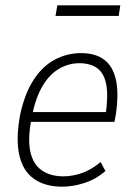

<svg xmlns="http://www.w3.org/2000/svg" viewBox="-20 -695 505 723"><path d="M214 8Q150 8 108 -21.5Q66 -51 52.5 -111.5Q39 -172 56 -264Q73 -342 106 -393.5Q139 -445 185.5 -470Q232 -495 285 -495Q339 -495 372 -470.5Q405 -446 416.5 -394.5Q428 -343 416 -263L411 -236H82L88 -273H395L377 -257Q388 -331 380.5 -374.5Q373 -418 347 -437.5Q321 -457 279 -457Q238 -457 201.5 -435.5Q165 -414 139 -369Q113 -324 100 -256L97 -240Q84 -166 95 -120.5Q106 -75 138 -53Q170 -31 219 -31Q252 -31 287.5 -43Q323 -55 359 -85L377 -51Q343 -21 299.5 -6.5Q256 8 214 8ZM189 -635 196 -675H433L427 -635Z"/></svg>

Font: Nunito Sans 10pt Condensed ExtraLight
Style: Italic
Weight: 250
Width: 3
Italic angle: -9°
Designer: Vernon Adams
Foundry: Vernon Adams
Version: Version 3.101;gftools[0.9.27]